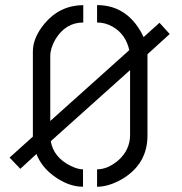

<svg xmlns="http://www.w3.org/2000/svg" viewBox="-20 -708 695 733"><path d="M16.6 -106.4 105.5 -186.5V-511.7Q105.5 -563.5 149.4 -617.2Q208 -687.5 297.9 -688.5V-622.1Q230.5 -622.1 191.4 -557.6Q171.9 -523.4 171.9 -494.1V-246.1L473.6 -516.6Q460 -577.1 411.1 -605.5Q382.8 -622.1 350.6 -622.1V-688.5Q449.2 -688.5 506.8 -604.5Q519.5 -585.9 528.3 -566.4L588.9 -621.1L627.9 -578.1L543 -501V-190.4Q543 -82 446.3 -24.4Q395.5 4.9 350.6 4.9V-61.5Q391.6 -61.5 432.6 -96.7Q475.6 -135.7 476.6 -190.4V-440.4L173.8 -168.9Q184.6 -107.4 249 -75.2Q276.4 -61.5 296.9 -61.5V4.9Q241.2 4.9 185.5 -36.1Q138.7 -70.3 119.1 -120.1L57.6 -63.5Z"/></svg>

Font: Post No Bills Colombo Medium
Style: Regular
Weight: 500
Designer: Kosala Senevirathne, Siva Puranthara, Lasantha Premarathna, Tharique Azeez
Foundry: Mooniak
Version: Version 1.220 ; ttfautohint (v1.6)